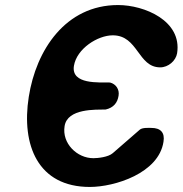

<svg xmlns="http://www.w3.org/2000/svg" viewBox="-20 -734 724 761"><path d="M94 -350C64 -159 130 7 336 7C434 7 609 -47 628 -172C634 -208 617 -227 580 -227C571 -227 544 -229 534 -220L427 -127C409 -111 367 -107 350 -107C285 -107 225 -166 236 -234C247 -305 360 -299 399 -300C430 -307 446 -327 450 -355C454 -379 440 -401 416 -407C374 -408 261 -398 273 -473C284 -541 367 -594 427 -594C528 -594 526 -467 615 -467C647 -467 677 -493 682 -523C702 -652 552 -714 448 -714C240 -714 123 -536 94 -350Z"/></svg>

Font: Asimov Print
Style: Regular
Weight: 500
Designer: Google
Version: Version 2.000980: 2014